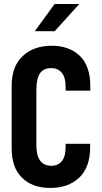

<svg xmlns="http://www.w3.org/2000/svg" viewBox="-20 -928 508 956"><path d="M38.1 -190.4V-501Q38.1 -598.6 93.8 -649.4Q147.5 -700.2 238.3 -700.2Q324.2 -700.2 377 -650.4Q429.7 -599.6 429.7 -498V-476.6H306.6V-497.1Q306.6 -543.9 287.1 -566.4Q267.6 -588.9 235.4 -588.9Q196.3 -588.9 178.7 -562.5Q161.1 -535.2 161.1 -481.4V-204.1Q161.1 -103.5 235.4 -102.5Q269.5 -102.5 288.1 -126Q306.6 -148.4 306.6 -194.3V-211.9H428.7V-193.4Q428.7 -94.7 374 -43Q319.3 7.8 231.4 7.8Q140.6 7.8 89.8 -43Q38.1 -92.8 38.1 -190.4ZM252 -908.2H375L252 -772.5H153.3Z"/></svg>

Font: Dinish Condensed
Style: Bold
Weight: 700
Width: 3
Designer: Bert Driehuis
Foundry: Playbeing
Version: Version 3.006; git-39231f3c-release